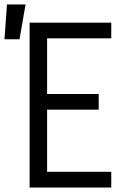

<svg xmlns="http://www.w3.org/2000/svg" viewBox="-60 -836 580 856"><path d="M72 0V-735H436V-665H150V-417H380V-347H150V-70H436V0ZM-40 -661 -29 -816H54L27 -661Z"/></svg>

Font: Iosevka Curly
Style: Regular
Weight: 400
Monospace: yes
Designer: Belleve Invis
Foundry: Belleve Invis
Version: Version 22.1.2; ttfautohint (v1.8.4)